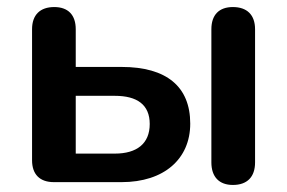

<svg xmlns="http://www.w3.org/2000/svg" viewBox="-20 -517 815 545"><path d="M133 0H325C446 0 520 -66 520 -166C520 -271 453 -327 325 -327H195V-434C195 -475 173 -497 134 -497C94 -497 71 -475 71 -434V-62C71 -22 93 0 133 0ZM306 -81H195V-245H306C369 -245 405 -220 405 -165C405 -109 368 -81 306 -81ZM641 8C682 8 704 -15 704 -56V-434C704 -475 681 -497 641 -497C602 -497 580 -475 580 -434V-56C580 -15 602 8 641 8Z"/></svg>

Font: SN Pro SemiBold
Style: Regular
Weight: 600
Designer: Tobias Whetton
Foundry: Supernotes
Version: Version 1.003;Glyphs 3.3 (3324)